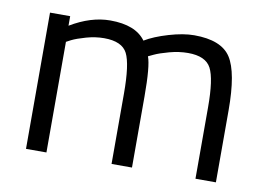

<svg xmlns="http://www.w3.org/2000/svg" viewBox="-61 -602 958 694"><g transform="rotate(10 418.0 -255.0)"><path d="M147 0H72V-500H146V-465Q221 -510 292 -510Q385 -510 422 -459Q455 -479 507.5 -494.5Q560 -510 600 -510Q700 -510 734.5 -456.5Q769 -403 769 -264V0H694V-262Q694 -366 674 -404.5Q654 -443 589 -443Q556 -443 521 -433.5Q486 -424 467 -415L448 -406Q461 -373 461 -260V0H386V-258Q386 -366 366.5 -404.5Q347 -443 281 -443Q249 -443 215.5 -433.5Q182 -424 164 -415L147 -406Z"/></g></svg>

Font: Titillium Web
Style: Regular
Weight: 400
Version: Version 1.002;PS 57.000;hotconv 1.0.70;makeotf.lib2.5.55311